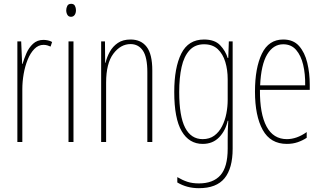

<svg xmlns="http://www.w3.org/2000/svg" viewBox="-20 -744 1689 1006"><path d="M208 -535Q218 -535 230.5 -532.5Q243 -530 253 -524L245 -500Q239 -503 229 -506Q219 -509 208 -509Q181 -509 160 -487.5Q139 -466 125 -431.5Q111 -397 104 -356.5Q97 -316 97 -277V0H71V-527H91L96 -409H98Q106 -436 118.5 -465Q131 -494 153 -514.5Q175 -535 208 -535Z M353 -724Q367 -724 372.5 -713.5Q378 -703 378 -691Q378 -675 371 -665.5Q364 -656 352 -656Q339 -656 333 -666.5Q327 -677 327 -690Q327 -702 332.5 -713Q338 -724 353 -724ZM365 -527V0H339V-527Z M664 -537Q719 -537 748.5 -498.5Q778 -460 778 -375V0H752V-365Q752 -445 728.5 -479Q705 -513 664 -513Q612 -513 574 -462.5Q536 -412 536 -311V0H510V-527H530L531 -415H533Q540 -445 555.5 -473Q571 -501 597.5 -519Q624 -537 664 -537Z M1049 -537Q1105 -537 1133.5 -507Q1162 -477 1173 -440H1176L1179 -527H1199V35Q1199 138 1156.5 190Q1114 242 1022 242Q959 242 909 212V184Q936 200 962 208.5Q988 217 1022 217Q1097 217 1135 174Q1173 131 1173 35V-12Q1173 -35 1173.5 -57.5Q1174 -80 1176 -111H1173Q1162 -60 1128.5 -25Q1095 10 1042 10Q971 10 932 -56.5Q893 -123 893 -262Q893 -390 930 -463.5Q967 -537 1049 -537ZM1049 -512Q1002 -512 973 -480.5Q944 -449 931.5 -393Q919 -337 919 -262Q919 -135 950 -75Q981 -15 1042 -15Q1078 -15 1103 -33.5Q1128 -52 1143.5 -82.5Q1159 -113 1166 -149Q1173 -185 1173 -221V-329Q1173 -378 1160.5 -419.5Q1148 -461 1121 -486.5Q1094 -512 1049 -512Z M1464 -537Q1517 -537 1547 -503Q1577 -469 1590 -415Q1603 -361 1603 -301V-273H1342Q1341 -148 1376.5 -81.5Q1412 -15 1483 -15Q1535 -15 1587 -52V-22Q1566 -8 1540 1Q1514 10 1483 10Q1397 10 1356.5 -63.5Q1316 -137 1316 -264Q1316 -388 1352 -462.5Q1388 -537 1464 -537ZM1464 -512Q1412 -512 1380 -459Q1348 -406 1343 -297H1579Q1580 -356 1568.5 -404.5Q1557 -453 1531.5 -482.5Q1506 -512 1464 -512Z"/></svg>

Font: Noto Sans Lao UI ExtCond Thin
Style: Regular
Weight: 100
Width: 2
Designer: Monotype Design Team
Foundry: Monotype Imaging Inc.
Version: Version 2.000; ttfautohint (v1.8.4.7-5d5b)